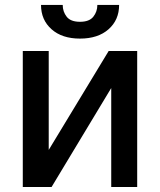

<svg xmlns="http://www.w3.org/2000/svg" viewBox="-20 -750 642 770"><path d="M175.4 -148.8 415.8 -545.5H530.2V0H426.1V-397L186.8 0H71.4V-545.5H175.4ZM370.4 -730.1H457.7Q457.7 -670.1 415.3 -632.6Q372.9 -595.2 300.8 -595.2Q229 -595.2 186.8 -632.6Q144.5 -670.1 144.5 -730.1H231.5Q231.5 -703.5 247.3 -683.1Q263.1 -662.6 300.8 -662.6Q338.1 -662.6 354.2 -682.9Q370.4 -703.1 370.4 -730.1Z"/></svg>

Font: Inter Zeller Medium
Style: Regular
Weight: 500
Designer: Rasmus Andersson; Joe Bland
Foundry: zeller
Version: Version 3.015;git-dec3a8cb1